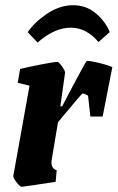

<svg xmlns="http://www.w3.org/2000/svg" viewBox="-20 -706 450 735"><path d="M410 -449 373 -260H326L317 -340Q303 -348 296 -348Q293 -348 226 -267L202 -238L178 -95Q177 -90 177 -83Q177 -61 197 -54L193 -10Q70 9 63 9Q57 9 43.5 -8Q30 -25 31 -33L93 -378L48 -389L57 -442Q90 -450 138.5 -459.5Q187 -469 200 -469Q205 -469 217.5 -451.5Q230 -434 229 -427L211 -299H218L252 -364Q262 -382 286 -427.5Q310 -473 313 -473Q327 -473 360 -465Q393 -457 410 -449ZM260 -686Q311 -686 348 -654Q385 -622 400 -583L357 -545Q311 -600 251 -600Q188 -600 124 -543L86 -583Q113 -622 161 -654Q209 -686 260 -686Z"/></svg>

Font: Grenze
Style: Bold Italic
Weight: 700
Italic angle: -10°
Designer: Renata Polastri
Foundry: Omnibus-Type
Version: Version 1.002; ttfautohint (v1.8)